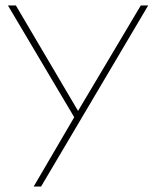

<svg xmlns="http://www.w3.org/2000/svg" viewBox="-20 -492 562 701"><path d="M103 189 251 -64 9 -472H38L265 -87L494 -472H521L130 189Z"/></svg>

Font: Lil Grotesk Thin
Style: Regular
Weight: 100
Designer: Bastien Sozeau
Foundry: NBR — Bastien Sozeau
Version: Version 3.003; ttfautohint (v1.8.4.7-5d5b);gftools[0.9.33]